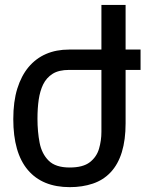

<svg xmlns="http://www.w3.org/2000/svg" viewBox="-20 -749 642 783"><path d="M264.6 14.2Q152.8 14.2 93.5 -55.9Q34.2 -126 34.2 -263.2Q34.2 -335 50.5 -387.5Q66.9 -439.9 96.2 -475.1Q156.7 -546.9 262.2 -546.9H393.6V-729H492.2V-546.9H553.2V-463.9H492.2V-246.1Q492.2 -111.3 431.2 -46.4Q401.4 -14.6 358.6 -0.2Q315.9 14.2 264.6 14.2ZM264.2 -65.9Q318.4 -65.9 346.2 -87.4Q374 -108.9 383.8 -142.3Q393.6 -175.8 393.6 -211.4V-463.9H262.2Q219.7 -463.9 194.6 -448Q169.4 -432.1 155.8 -404.3Q143.1 -377.9 137.9 -342.8Q132.8 -307.6 132.8 -264.6Q132.8 -211.9 141.6 -166.7Q150.4 -121.6 178.5 -93.8Q206.5 -65.9 264.2 -65.9Z"/></svg>

Font: Vazir Code Hack
Style: Code-Hack
Weight: 400
Foundry: DejaVu fonts team - Redesigned by Saber Rastikerdar
Version: Version 1.1.2